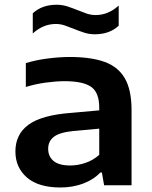

<svg xmlns="http://www.w3.org/2000/svg" viewBox="-20 -800 658 829"><path d="M241.5 9.5Q145.5 9.5 96 -33.8Q46.5 -77 46.5 -146Q46.5 -220 103 -261.5Q159.5 -303 286 -312.5L408.5 -323.5V-334.5Q408.5 -401 373.2 -425.2Q338 -449.5 259 -449.5Q224 -449.5 178.8 -443.5Q133.5 -437.5 91.5 -424.5V-527.5Q135.5 -541 186.5 -547.5Q237.5 -554 281.5 -554Q372.5 -554 431.5 -532.8Q490.5 -511.5 519.2 -461.5Q548 -411.5 548 -324.5V0H429.5L420 -55H413Q383 -23.5 337.8 -7Q292.5 9.5 241.5 9.5ZM188 -157.5Q188 -124.5 211.2 -105Q234.5 -85.5 283 -85.5Q316.5 -85.5 349.2 -96.8Q382 -108 408.5 -131.5V-244.5L298 -234.5Q237.5 -228.5 212.8 -209.5Q188 -190.5 188 -157.5ZM389.5 -652Q364.5 -652 342 -659.5Q319.5 -667 298.5 -675.5Q279 -683.5 260 -690Q241 -696.5 221 -696.5Q166.5 -696.5 121.5 -655.5V-742.5Q161 -779.5 224.5 -779.5Q249.5 -779.5 272 -772Q294.5 -764.5 315.5 -756Q335 -748 354 -741.5Q373 -735 393 -735Q447.5 -735 492.5 -776V-689Q453 -652 389.5 -652Z"/></svg>

Font: Encode Sans Expanded Expanded SemiBold
Style: Regular
Weight: 600
Width: 7
Designer: Multiple Designers
Foundry: Impallari Type
Version: Version 3.000; ttfautohint (v1.8.3) -l 8 -r 50 -G 200 -x 14 